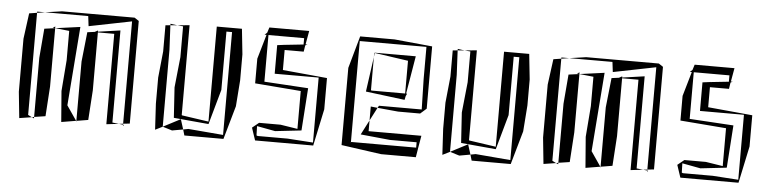

<svg xmlns="http://www.w3.org/2000/svg" viewBox="-37 -609 3134 783"><g transform="rotate(5 1530.5 -217.5)"><path d="M271 -390 169 -376V-383L159 -377L169 -376L125 -370L115 -250V-8L161 -15L169 -137V-376L227 -370V-250L217 -123L227 3L287 -7L246 -67ZM435 -390 344 -377V-382L331 -375L301 -371L288 -250V-7L336 -15L344 -137V-374H411V-4L462 -10L435 -13ZM488 -447H191L122 -437H299L304 -396L479 -431V-12L506 -15V-435ZM90 -432 58 -427 44 -322V-105L55 2L106 -6L90 -14ZM90 -437H122L90 -432ZM462 -10 479 -12V-8ZM106 -6 115 -8V-2ZM483 -7 479 -8V-3ZM287 -7H288V-1Z M688 -429V-303L675 -178L683 -54L826 -41L866 -184V-423H889V-2L746 -14L725 -10L732 14H892L931 -123L939 -230V-336L928 -440H825V-51L715 -67L714 -69V-436L664 -431ZM616 -427V-320L605 -212V-105L611 1L641 -14V-329L636 -429ZM641 -14 712 -51 725 -10 680 -2ZM636 -434V-435L664 -431L636 -429Z M1004 -42 1021 9H1259L1291 -142V-270L1109 -287V-369H1187L1191 -395L1200 -400L1192 -399L1202 -455H1039L1032 -433L1022 -424H1030L1001 -324V-223L1189 -208V-53L1119 -64H1031ZM1024 -49V-50L1099 -36L1206 -48L1218 -222L1038 -233V-424H1184V-398L1109 -390V-391L1108 -390L1077 -386V-269H1257V-3L1152 -10H1030L1025 -12Z M1707 -181V-436L1552 -451H1411L1374 -319V-3L1538 20H1680L1685 -10L1686 -11H1685L1695 -69H1479V-113L1448 -53L1569 -41H1678V-19H1412L1411 -15V-432H1684V-301L1687 -176H1512L1507 -167L1592 -159H1682ZM1474 -236V-372L1454 -229L1614 -209L1617 -224L1622 -235H1618L1644 -390H1476V-389L1614 -369V-235H1478ZM1479 -170 1507 -167 1479 -113ZM1474 -389H1476L1474 -372Z M1864 -429V-303L1851 -178L1859 -54L2002 -41L2042 -184V-423H2065V-2L1922 -14L1901 -10L1908 14H2068L2107 -123L2115 -230V-336L2104 -440H2001V-51L1891 -67L1890 -69V-436L1840 -431ZM1792 -427V-320L1781 -212V-105L1787 1L1817 -14V-329L1812 -429ZM1817 -14 1888 -51 1901 -10 1856 -2ZM1812 -434V-435L1840 -431L1812 -429Z M2417 -390 2315 -376V-383L2305 -377L2315 -376L2271 -370L2261 -250V-8L2307 -15L2315 -137V-376L2373 -370V-250L2363 -123L2373 3L2433 -7L2392 -67ZM2581 -390 2490 -377V-382L2477 -375L2447 -371L2434 -250V-7L2482 -15L2490 -137V-374H2557V-4L2608 -10L2581 -13ZM2634 -447H2337L2268 -437H2445L2450 -396L2625 -431V-12L2652 -15V-435ZM2236 -432 2204 -427 2190 -322V-105L2201 2L2252 -6L2236 -14ZM2236 -437H2268L2236 -432ZM2608 -10 2625 -12V-8ZM2252 -6 2261 -8V-2ZM2629 -7 2625 -8V-3ZM2433 -7H2434V-1Z M2745 -42 2762 9H3000L3032 -142V-270L2850 -287V-369H2928L2932 -395L2941 -400L2933 -399L2943 -455H2780L2773 -433L2763 -424H2771L2742 -324V-223L2930 -208V-53L2860 -64H2772ZM2765 -49V-50L2840 -36L2947 -48L2959 -222L2779 -233V-424H2925V-398L2850 -390V-391L2849 -390L2818 -386V-269H2998V-3L2893 -10H2771L2766 -12Z"/></g></svg>

Font: Quebrada
Style: Regular
Weight: 400
Designer: deFharo
Foundry: deFharo
Version: Version 1.034 2012